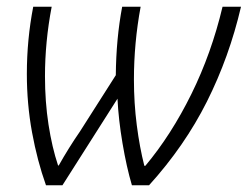

<svg xmlns="http://www.w3.org/2000/svg" viewBox="-20 -552 738 572"><path d="M117 0Q91 -73 75.5 -157.5Q60 -242 60 -332Q60 -434 79 -532H134Q124 -480 119 -428Q114 -376 114 -325Q114 -249 124.5 -181Q135 -113 153 -59H155Q169 -84 185.5 -110.5Q202 -137 218 -160L325 -328Q326 -437 344 -532H399Q379 -424 379 -315Q379 -245 387.5 -179Q396 -113 410 -58H413Q490 -150 550 -271.5Q610 -393 643 -532H698Q663 -382 596.5 -249.5Q530 -117 424 0H373Q357 -54 345 -125Q333 -196 330 -258L166 0Z"/></svg>

Font: Noto Sans SemiCondensed Light
Style: Italic
Weight: 300
Width: 4
Italic angle: -12°
Designer: Monotype Design Team
Foundry: Monotype Imaging Inc.
Version: Version 2.013; ttfautohint (v1.8.4.7-5d5b)